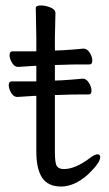

<svg xmlns="http://www.w3.org/2000/svg" viewBox="-20 -665 400 703"><path d="M113 -367V-424H108Q107 -424 47 -420H46Q33 -420 24 -435Q15 -450 15 -463.5Q15 -477 26 -477H113V-528L111 -635Q111 -645 129 -645Q147 -645 165 -637.5Q183 -630 183 -617L181 -528V-480L209 -481Q245 -483 285 -487H286Q299 -487 308.5 -472Q318 -457 318 -443Q318 -429 307 -429H268Q240 -429 220 -428L181 -427V-370L206 -371Q242 -373 282 -377H283Q296 -377 305.5 -362Q315 -347 315 -333Q315 -319 304 -319H265Q237 -319 217 -318L181 -317V-108Q181 -68 188 -57Q195 -46 214 -46Q256 -46 310 -87Q327 -100 337 -100Q347 -100 347 -90Q347 -69 302 -26Q252 18 204 18Q156 18 134.5 -14Q113 -46 113 -110V-314H105Q104 -314 44 -310H43Q30 -310 21 -325Q12 -340 12 -353.5Q12 -367 23 -367Z"/></svg>

Font: LXGW WenKai
Style: Regular
Weight: 400
Designer: LXGW / Fontworks Inc.
Foundry: LXGW / Fontworks Inc.
Version: Version 1.520; June 14, 2025